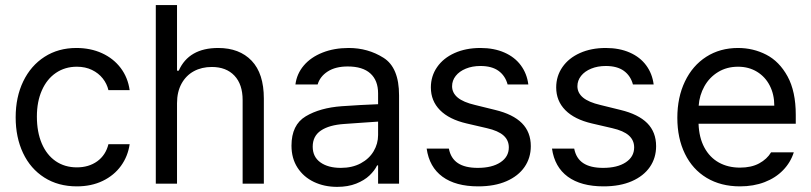

<svg xmlns="http://www.w3.org/2000/svg" viewBox="-20 -727 3212 760"><path d="M42 -262.7Q42 -342.8 72 -405Q102.1 -467.3 156.5 -502.2Q210.9 -537.1 282.2 -537.1Q338.4 -537.1 383.8 -516.4Q429.2 -495.6 457.8 -457.8Q486.3 -419.9 493.2 -370.1H409.2Q403.3 -395.5 386.7 -416.5Q370.1 -437.5 344 -450.2Q317.9 -462.9 284.2 -462.9Q237.3 -462.9 201.4 -438.5Q165.5 -414.1 145.8 -369.4Q126 -324.7 126 -265.6Q126 -204.6 145.3 -159.2Q164.6 -113.8 200.4 -89.1Q236.3 -64.5 284.2 -64.5Q331.5 -64.5 365 -88.6Q398.4 -112.8 409.2 -156.2H493.2Q486.3 -108.4 459 -70.6Q431.6 -32.7 386.7 -11Q341.8 10.7 284.2 10.7Q210.4 10.7 155.5 -24.2Q100.6 -59.1 71.3 -121.1Q42 -183.1 42 -262.7Z M680.7 0H596.7V-707H680.7V-447.3H687.5Q727.5 -537.1 843.8 -537.1Q927.7 -537.1 976.1 -486.6Q1024.4 -436 1024.4 -336.9V0H940.4V-331.1Q940.4 -393.1 908 -427.5Q875.5 -461.9 818.4 -461.9Q778.3 -461.9 747.3 -445.1Q716.3 -428.2 698.5 -395.8Q680.7 -363.3 680.7 -318.4Z M1333 -306.6Q1366.2 -309.1 1407.5 -311.3Q1448.7 -313.5 1476.6 -314.5V-357.4Q1476.6 -408.7 1446 -436.3Q1415.5 -463.9 1356.4 -463.9Q1308.1 -463.9 1277.3 -444.1Q1246.6 -424.3 1237.3 -392.6H1149.4Q1154.8 -435.1 1182.6 -467.8Q1210.4 -500.5 1256.6 -518.8Q1302.7 -537.1 1360.4 -537.1Q1436.5 -537.1 1498 -498.3Q1559.6 -459.5 1559.6 -349.6V0H1476.6V-72.3H1472.7Q1462.9 -51.8 1442.6 -32.5Q1422.4 -13.2 1389.9 -0.2Q1357.4 12.7 1314.5 12.7Q1263.7 12.7 1222.7 -6.8Q1181.6 -26.4 1157.7 -63.2Q1133.8 -100.1 1133.8 -150.4Q1133.8 -232.9 1190.2 -266.6Q1246.6 -300.3 1333 -306.6ZM1329.1 -62.5Q1374.5 -62.5 1408 -80.6Q1441.4 -98.6 1459 -128.4Q1476.6 -158.2 1476.6 -192.4V-245.6Q1464.8 -245.1 1412.1 -241.2L1342.8 -236.3Q1283.2 -232.4 1250.5 -210.4Q1217.8 -188.5 1217.8 -146.5Q1217.8 -106 1248.3 -84.2Q1278.8 -62.5 1329.1 -62.5Z M1881.8 -465.8Q1849.6 -465.8 1824 -455.3Q1798.3 -444.8 1783.9 -426.5Q1769.5 -408.2 1769.5 -385.7Q1769.5 -359.4 1791.7 -340.8Q1814 -322.3 1860.4 -311.5L1939.5 -292Q2010.7 -274.9 2045.9 -239.5Q2081.1 -204.1 2081.1 -148.4Q2081.1 -102.1 2056.4 -66.2Q2031.7 -30.3 1984.9 -9.8Q1938 10.7 1873 10.7Q1783.7 10.7 1731.4 -27.6Q1679.2 -65.9 1668.9 -138.7H1756.8Q1764.2 -100.1 1792.5 -81.3Q1820.8 -62.5 1871.1 -62.5Q1927.7 -62.5 1960.9 -84.5Q1994.1 -106.4 1994.1 -143.6Q1994.1 -171.9 1973.1 -190.7Q1952.1 -209.5 1907.2 -219.7L1827.1 -238.3Q1757.8 -254.4 1721.7 -291Q1685.5 -327.6 1685.5 -380.9Q1685.5 -425.8 1710.2 -461.4Q1734.9 -497.1 1779.5 -517.1Q1824.2 -537.1 1881.8 -537.1Q1935.5 -537.1 1976.6 -519Q2017.6 -501 2041.7 -468.3Q2065.9 -435.5 2071.3 -392.6H1989.3Q1980 -427.2 1953.4 -446.5Q1926.8 -465.8 1881.8 -465.8Z M2377.9 -465.8Q2345.7 -465.8 2320.1 -455.3Q2294.4 -444.8 2280 -426.5Q2265.6 -408.2 2265.6 -385.7Q2265.6 -359.4 2287.8 -340.8Q2310.1 -322.3 2356.4 -311.5L2435.5 -292Q2506.8 -274.9 2542 -239.5Q2577.1 -204.1 2577.1 -148.4Q2577.1 -102.1 2552.5 -66.2Q2527.8 -30.3 2481 -9.8Q2434.1 10.7 2369.1 10.7Q2279.8 10.7 2227.5 -27.6Q2175.3 -65.9 2165 -138.7H2252.9Q2260.3 -100.1 2288.6 -81.3Q2316.9 -62.5 2367.2 -62.5Q2423.8 -62.5 2457 -84.5Q2490.2 -106.4 2490.2 -143.6Q2490.2 -171.9 2469.2 -190.7Q2448.2 -209.5 2403.3 -219.7L2323.2 -238.3Q2253.9 -254.4 2217.8 -291Q2181.6 -327.6 2181.6 -380.9Q2181.6 -425.8 2206.3 -461.4Q2231 -497.1 2275.6 -517.1Q2320.3 -537.1 2377.9 -537.1Q2431.6 -537.1 2472.7 -519Q2513.7 -501 2537.8 -468.3Q2562 -435.5 2567.4 -392.6H2485.4Q2476.1 -427.2 2449.5 -446.5Q2422.9 -465.8 2377.9 -465.8Z M2661.1 -260.7Q2661.1 -341.8 2691.2 -404.5Q2721.2 -467.3 2775.6 -502.2Q2830.1 -537.1 2901.4 -537.1Q2961.4 -537.1 3013.2 -510.5Q3064.9 -483.9 3097.4 -424.6Q3129.9 -365.2 3129.9 -272.5V-237.3H2745.1Q2747.1 -182.1 2768.1 -143.1Q2789.1 -104 2825.4 -83.7Q2861.8 -63.5 2909.2 -63.5Q2954.1 -63.5 2985.1 -80.3Q3016.1 -97.2 3032.2 -124H3122.1Q3109.4 -84 3079.8 -53.5Q3050.3 -22.9 3006.6 -6.1Q2962.9 10.7 2909.2 10.7Q2833.5 10.7 2777.3 -22.9Q2721.2 -56.6 2691.2 -118.2Q2661.1 -179.7 2661.1 -260.7ZM3044.9 -308.6Q3044.9 -353 3027.1 -387.9Q3009.3 -422.9 2976.6 -442.9Q2943.8 -462.9 2901.4 -462.9Q2856.9 -462.9 2822.5 -441.9Q2788.1 -420.9 2768.3 -385.5Q2748.5 -350.1 2745.6 -308.6Z"/></svg>

Font: WEMIX Pretendard
Style: Regular
Weight: 400
Designer: Base glyphs from Inter by Rasmus Andersson; Hangeul glyphs from Noto Sans CJK(Source Han Sans) by Jang Soo-young and Kan
Foundry: Kil Hyung-jin
Version: Version 1.000